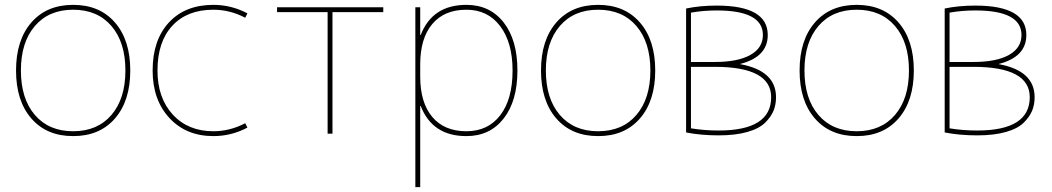

<svg xmlns="http://www.w3.org/2000/svg" viewBox="-20 -550 4328 790"><path d="M109 -62.5Q46 -135 46 -260Q46 -385 109 -457.5Q172 -530 281 -530Q390 -530 453 -457.5Q516 -385 516 -260Q516 -135 453 -62.5Q390 10 281 10Q172 10 109 -62.5ZM123.5 -77Q181 -10 281 -10Q381 -10 438.5 -77Q496 -144 496 -260Q496 -376 438.5 -443Q381 -510 281 -510Q181 -510 123.5 -443Q66 -376 66 -260Q66 -144 123.5 -77Z M989 -43 998 -25Q932 10 858 10Q746 10 677 -64.5Q608 -139 608 -260Q608 -385 675 -457.5Q742 -530 858 -530Q932 -530 998 -495L989 -477Q926 -510 858 -510Q750 -510 689 -444Q628 -378 628 -260Q628 -147 691 -78.5Q754 -10 858 -10Q926 -10 989 -43Z M1557 -500H1348V0H1328V-500H1120V-520H1557Z M1899 10Q1759 10 1711 -114H1709V220H1689V-520H1709V-406H1711Q1759 -530 1899 -530Q1996 -530 2052.5 -457.5Q2109 -385 2109 -260Q2109 -135 2052.5 -62.5Q1996 10 1899 10ZM2089 -260Q2089 -375 2038 -442.5Q1987 -510 1899 -510Q1808 -510 1758.5 -451Q1709 -392 1709 -285V-235Q1709 -128 1758.5 -69Q1808 -10 1899 -10Q1988 -10 2038.5 -76Q2089 -142 2089 -260Z M2269 -62.5Q2206 -135 2206 -260Q2206 -385 2269 -457.5Q2332 -530 2441 -530Q2550 -530 2613 -457.5Q2676 -385 2676 -260Q2676 -135 2613 -62.5Q2550 10 2441 10Q2332 10 2269 -62.5ZM2283.5 -77Q2341 -10 2441 -10Q2541 -10 2598.5 -77Q2656 -144 2656 -260Q2656 -376 2598.5 -443Q2541 -510 2441 -510Q2341 -510 2283.5 -443Q2226 -376 2226 -260Q2226 -144 2283.5 -77Z M2929 -507Q2874 -507 2823 -498V-295H2921Q3016 -295 3067.5 -324Q3119 -353 3119 -406Q3119 -507 2929 -507ZM3173 -150Q3173 -120 3163 -95Q3153 -70 3128.5 -45.5Q3104 -21 3055 -7Q3006 7 2937 7Q2864 7 2803 -5V-515Q2860 -527 2929 -527Q3139 -527 3139 -406Q3139 -316 3026 -287V-286Q3173 -259 3173 -150ZM3153 -150Q3153 -275 2921 -275H2823V-22Q2877 -13 2937 -13Q3153 -13 3153 -150Z M3333 -62.5Q3270 -135 3270 -260Q3270 -385 3333 -457.5Q3396 -530 3505 -530Q3614 -530 3677 -457.5Q3740 -385 3740 -260Q3740 -135 3677 -62.5Q3614 10 3505 10Q3396 10 3333 -62.5ZM3347.5 -77Q3405 -10 3505 -10Q3605 -10 3662.5 -77Q3720 -144 3720 -260Q3720 -376 3662.5 -443Q3605 -510 3505 -510Q3405 -510 3347.5 -443Q3290 -376 3290 -260Q3290 -144 3347.5 -77Z M3993 -507Q3938 -507 3887 -498V-295H3985Q4080 -295 4131.5 -324Q4183 -353 4183 -406Q4183 -507 3993 -507ZM4237 -150Q4237 -120 4227 -95Q4217 -70 4192.5 -45.5Q4168 -21 4119 -7Q4070 7 4001 7Q3928 7 3867 -5V-515Q3924 -527 3993 -527Q4203 -527 4203 -406Q4203 -316 4090 -287V-286Q4237 -259 4237 -150ZM4217 -150Q4217 -275 3985 -275H3887V-22Q3941 -13 4001 -13Q4217 -13 4217 -150Z"/></svg>

Font: Mplus 1p Thin
Style: Regular
Weight: 250
Version: Version 1.061